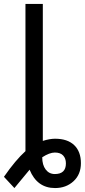

<svg xmlns="http://www.w3.org/2000/svg" viewBox="-62 -745 431 973"><path d="M67 -725H155V-31Q190 -42 217 -42Q280 -42 314 -9.5Q348 23 348 82Q348 139 310.5 173.5Q273 208 217 208Q126 208 88 115L11 208L-42 151Q17 66 67 21ZM272 83Q272 58 258 43Q244 28 216 28Q189 28 152 52Q152 91 169.5 114Q187 137 216 137Q272 137 272 83Z"/></svg>

Font: Libra Sans
Style: Regular
Weight: 400
Foundry: Context Ltd
Version: Version 1.002